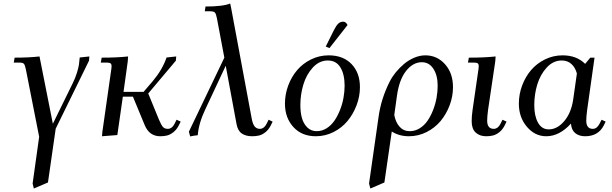

<svg xmlns="http://www.w3.org/2000/svg" viewBox="-20 -766 3474 1089"><path d="M58.1 -411.1 63 -439Q144.5 -439 204.1 -445.8L279.8 -64L391.1 -291Q407.2 -323.2 416.3 -353Q425.3 -382.8 427.7 -398.9Q430.2 -415 432.1 -439.9L486.8 -445.8L484.9 -421.9L295.9 -36.1L252 269L171.9 303.2L165 274.9L202.1 9.8L127 -371.1Q122.1 -396 116 -403.6Q109.9 -411.1 88.9 -411.1Z M551.8 -411.1 556.6 -439Q643.1 -439 706.5 -445.8L704.6 -418L680.7 -245.1H794.4L846.7 -306.2Q900.9 -370.6 924.8 -439.9L979.5 -445.8L977.5 -421.9L820.8 -235.8L881.8 -86.9Q894.5 -57.1 904.1 -46.1Q913.6 -35.2 931.6 -35.2Q955.6 -35.2 970.7 -64.9L981.4 -86.9L1004.9 -76.2L993.7 -54.2Q981.4 -30.3 963.4 -16.1Q945.3 -2 928 2.4Q910.6 6.8 888.7 6.8Q827.1 6.8 800.8 -56.2L733.9 -217.8H676.8L645.5 0L558.6 6.8L560.5 -17.1L609.9 -363.8Q612.8 -380.9 612.8 -391.1Q612.8 -402.8 606.4 -407Q600.1 -411.1 582.5 -411.1Z M1051.3 -19 1252.4 -439 1210.4 -662.1Q1205.6 -687 1199 -694.6Q1192.4 -702.1 1170.4 -702.1H1141.6L1145.5 -729Q1244.6 -729 1285.6 -746.1L1291.5 -717.8L1408.2 -90.8Q1414.1 -61 1425 -48.1Q1436 -35.2 1453.6 -35.2Q1477.5 -35.2 1492.7 -64.9L1503.4 -86.9L1526.4 -76.2L1515.6 -54.2Q1503.4 -30.3 1485.4 -16.1Q1467.3 -2 1450 2.4Q1432.6 6.8 1410.6 6.8Q1374 6.8 1351.1 -9Q1328.1 -24.9 1321.3 -64L1260.3 -393.1L1144.5 -146Q1106.9 -66.9 1101.6 1Q1083.5 2.4 1058.6 7.8Z M1596.2 -178.2Q1596.2 -231 1614.7 -280.8Q1633.3 -330.6 1665.5 -368.4Q1697.8 -406.2 1744.6 -429.2Q1791.5 -452.1 1844.2 -452.1Q1926.3 -452.1 1973.9 -402.6Q2021.5 -353 2021.5 -272Q2021.5 -219.2 2002.4 -168.9Q1983.4 -118.7 1950.9 -79.6Q1918.5 -40.5 1871.3 -16.8Q1824.2 6.8 1771.5 6.8Q1691.4 6.8 1643.8 -45.7Q1596.2 -98.1 1596.2 -178.2ZM1683.6 -169.9Q1683.6 -128.4 1692.6 -96.2Q1701.7 -64 1723.1 -43Q1744.6 -22 1776.4 -22Q1806.2 -22 1832.3 -38.3Q1858.4 -54.7 1876.7 -81.3Q1895 -107.9 1908.4 -141.8Q1921.9 -175.8 1928.2 -211.2Q1934.6 -246.6 1934.6 -279.8Q1934.6 -344.7 1910.6 -383.8Q1886.7 -422.9 1839.4 -422.9Q1791 -422.9 1754.4 -383.1Q1717.8 -343.3 1700.7 -286.6Q1683.6 -230 1683.6 -169.9ZM1827.6 -502 1873.5 -594.2Q1887.2 -621.6 1898.9 -632.3Q1910.6 -643.1 1926.3 -643.1Q1941.9 -643.1 1951.2 -624L1848.6 -493.2Z M2073.2 274.9 2126.5 -98.1Q2140.6 -206.1 2191.4 -305.2Q2204.6 -331.1 2225.3 -356.4Q2246.1 -381.8 2272 -403.6Q2297.9 -425.3 2329.6 -438.7Q2361.3 -452.1 2392.6 -452.1Q2459 -452.1 2504.2 -401.6Q2549.3 -351.1 2549.3 -272Q2549.3 -219.2 2530.3 -168.7Q2511.2 -118.2 2478.8 -79.3Q2446.3 -40.5 2399.2 -16.8Q2352.1 6.8 2299.3 6.8Q2244.1 6.8 2202.1 -20L2160.2 269L2080.6 303.2ZM2216.3 -113.8Q2224.1 -71.8 2246.6 -46.9Q2269 -22 2304.2 -22Q2334 -22 2360.4 -38.3Q2386.7 -54.7 2405 -81.3Q2423.3 -107.9 2436.5 -141.8Q2449.7 -175.8 2456.1 -211.2Q2462.4 -246.6 2462.4 -279.8Q2462.4 -338.4 2438.2 -375.7Q2414.1 -413.1 2372.6 -413.1Q2321.8 -413.1 2282.7 -363Q2243.7 -313 2231.4 -222.2Z M2634.3 -411.1 2639.2 -439Q2727.5 -439 2791 -445.8L2789.1 -418L2748 -141.1Q2743.2 -104.5 2743.2 -82Q2743.2 -35.2 2780.3 -35.2Q2804.2 -35.2 2819.3 -64.9L2830.1 -86.9L2853 -76.2L2842.3 -54.2Q2830.1 -30.3 2812 -16.1Q2793.9 -2 2776.6 2.4Q2759.3 6.8 2737.3 6.8Q2700.7 6.8 2678 -14.2Q2655.3 -35.2 2655.3 -78.1Q2655.3 -107.9 2660.2 -141.1L2692.4 -363.8Q2695.3 -380.9 2695.3 -391.1Q2695.3 -402.8 2689 -407Q2682.6 -411.1 2665 -411.1Z M2922.9 -178.2Q2922.9 -231 2941.4 -280.8Q2960 -330.6 2992.2 -368.4Q3024.4 -406.2 3071.3 -429.2Q3118.2 -452.1 3170.9 -452.1Q3250.5 -452.1 3298.8 -403.8L3328.1 -439H3352.1L3310.1 -141.1Q3305.2 -104.5 3305.2 -82Q3305.2 -35.2 3342.3 -35.2Q3365.7 -35.2 3380.9 -64.9L3392.1 -86.9L3415 -76.2L3404.3 -54.2Q3373 6.8 3298.8 6.8Q3264.6 6.8 3242.9 -10.7Q3221.2 -28.3 3218.3 -64.9Q3152.8 6.8 3078.1 6.8Q3014.2 6.8 2968.5 -46.9Q2922.9 -100.6 2922.9 -178.2ZM3010.3 -169.9Q3010.3 -108.4 3031.5 -70.3Q3052.7 -32.2 3092.3 -32.2Q3140.6 -32.2 3180.2 -78.9Q3219.7 -125.5 3231 -201.2L3252 -349.1Q3242.7 -383.8 3220.7 -403.3Q3198.7 -422.9 3166 -422.9Q3117.7 -422.9 3081.1 -383.1Q3044.4 -343.3 3027.3 -286.6Q3010.3 -230 3010.3 -169.9Z"/></svg>

Font: Dihjauti S
Style: Bold Italic
Weight: 700
Italic angle: -9°
Designer: T. Christopher White
Version: Version 3.0.0